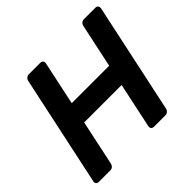

<svg xmlns="http://www.w3.org/2000/svg" viewBox="-168 -885 1070 1070"><g transform="rotate(-45 366.5 -350.0)"><path d="M40 0Q29 0 23.5 -6.5Q18 -13 20 -24L159 -675Q161 -686 169 -693Q177 -700 188 -700H278Q289 -700 294.5 -693Q300 -686 298 -675L243 -417H538L593 -675Q595 -686 603 -693Q611 -700 622 -700H712Q723 -700 728.5 -693Q734 -686 732 -675L593 -24Q591 -14 583 -7Q575 0 564 0H474Q463 0 457.5 -7Q452 -14 454 -24L511 -292H216L159 -24Q157 -14 149 -7Q141 0 130 0Z"/></g></svg>

Font: Rubik Light Medium
Style: Italic
Weight: 500
Italic angle: -12°
Version: Version 2.104